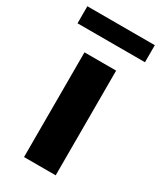

<svg xmlns="http://www.w3.org/2000/svg" viewBox="-210 -774 704 839"><g transform="rotate(30 142.0 -354.5)"><path d="M221.2 0H61.5V-528.3H221.2ZM312 -623H-28.3V-709H312Z"/></g></svg>

Font: Heebo ExtraBold
Style: Regular
Weight: 800
Designer: Oded Ezer
Foundry: Ezer Type House
Version: Version 3.100